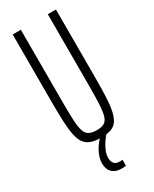

<svg xmlns="http://www.w3.org/2000/svg" viewBox="-226 -743 802 1000"><g transform="rotate(-30 175.0 -243.5)"><path d="M176 8Q139 8 115 -1Q91 -10 77 -29.5Q63 -49 56 -83.5Q49 -118 47 -168.5Q45 -219 45 -289V-688H94V-257Q94 -189 96 -146Q98 -103 105.5 -79.5Q113 -56 130 -46.5Q147 -37 176 -37Q205 -37 221 -46.5Q237 -56 244 -79.5Q251 -103 253.5 -146Q256 -189 256 -257V-688H305V-289Q305 -219 303 -168.5Q301 -118 294 -84Q287 -50 273.5 -29.5Q260 -9 236 -0.5Q212 8 176 8ZM190 201Q162 201 144.5 191Q127 181 119.5 164Q112 147 112 126Q112 93 132 56Q152 19 186 -10L213 0Q198 16 184.5 36Q171 56 162.5 77Q154 98 154 118Q154 137 163.5 150.5Q173 164 198 164Q201 164 204.5 164Q208 164 214 163V199Q208 200 203 200.5Q198 201 190 201Z"/></g></svg>

Font: Saira UltraCondensed Light
Style: Regular
Weight: 300
Width: 1
Designer: Hector Gatti with collaboration of the Omnibus-Type team
Foundry: Omnibus-Type
Version: Version 1.101